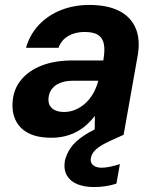

<svg xmlns="http://www.w3.org/2000/svg" viewBox="-20 -544 631 775"><path d="M188 12Q129 12 93 -7.5Q57 -27 42 -61Q27 -95 31 -135Q35 -185 65.5 -222Q96 -259 148.5 -279.5Q201 -300 274 -300H397Q404 -340 399.5 -365Q395 -390 376.5 -402.5Q358 -415 321 -415Q284 -415 256 -399Q228 -383 216 -351H85Q100 -404 136.5 -443Q173 -482 225.5 -503Q278 -524 341 -524Q413 -524 460 -500.5Q507 -477 527 -431.5Q547 -386 536 -321L479 0H362L363 -76Q348 -57 330.5 -41Q313 -25 291 -13Q269 -1 243 5.5Q217 12 188 12ZM238 -92Q263 -92 285 -101.5Q307 -111 325.5 -128Q344 -145 356.5 -167.5Q369 -190 376 -215V-218H274Q244 -218 223 -209.5Q202 -201 190 -185.5Q178 -170 176 -150Q173 -122 190 -107Q207 -92 238 -92ZM359 211Q322 211 293.5 200Q265 189 250.5 165Q236 141 242 105Q248 78 265 53Q282 28 317.5 4Q353 -20 412 -43L461 -63L479 0L424 25Q385 43 367.5 59Q350 75 347 93Q343 111 355 122Q367 133 390 133Q405 133 424.5 129Q444 125 464 118L450 197Q430 204 406.5 207.5Q383 211 359 211Z"/></svg>

Font: DM Sans 12pt
Style: Bold Italic
Weight: 700
Italic angle: -10°
Version: Version 4.004;gftools[0.9.30]